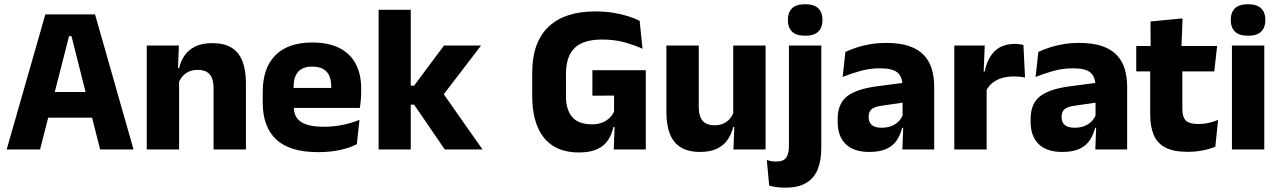

<svg xmlns="http://www.w3.org/2000/svg" viewBox="-20 -707 6050 908"><path d="M11.5 0 194.5 -639H429.5L611.5 0H453.5L318 -536H306.5L169.5 0ZM167 -150.5V-272H455V-150.5Z M990 0V-289Q990 -316 983 -335.8Q976 -355.5 959.5 -366Q943 -376.5 914.5 -376.5Q891 -376.5 873 -368.2Q855 -360 842.8 -345.8Q830.5 -331.5 824.5 -313.5L801 -385H827Q835 -418.5 853.2 -445Q871.5 -471.5 903.5 -487.2Q935.5 -503 984.5 -503Q1039.5 -503 1074.5 -481.8Q1109.5 -460.5 1126.2 -418.5Q1143 -376.5 1143 -313.5V0ZM674 0V-491.5H826L821 -368.5L827 -354V0Z M1484.5 12.5Q1350.5 12.5 1286.5 -47.2Q1222.5 -107 1222.5 -221.5V-272.5Q1222.5 -385.5 1282.5 -445.8Q1342.5 -506 1457 -506Q1534 -506 1585.2 -479.8Q1636.5 -453.5 1662.2 -405Q1688 -356.5 1688 -288.5V-272Q1688 -253 1686.2 -233.2Q1684.5 -213.5 1681.5 -196.5H1543.5Q1545.5 -225.5 1546 -251.2Q1546.5 -277 1546.5 -298Q1546.5 -328.5 1537 -349.2Q1527.5 -370 1507.8 -381Q1488 -392 1457 -392Q1411 -392 1389.8 -367.2Q1368.5 -342.5 1368.5 -297V-252L1369.5 -235.5V-200.5Q1369.5 -181.5 1375.8 -164.5Q1382 -147.5 1397.8 -134.8Q1413.5 -122 1441.2 -114.8Q1469 -107.5 1512 -107.5Q1557.5 -107.5 1599.5 -116.2Q1641.5 -125 1680 -140L1667.5 -25Q1633.5 -7.5 1587 2.5Q1540.5 12.5 1484.5 12.5ZM1303.5 -196.5V-291H1650.5V-196.5Z M2083.5 0 1938.5 -212H1898.5V-302H1938.5L2079.5 -491.5H2255L2068 -247.5V-276.5L2262 0ZM1770.5 0V-660.5H1922.5V0Z M2717.5 14Q2644.5 14 2595.2 -17.5Q2546 -49 2521.5 -108.8Q2497 -168.5 2497 -252.5V-365Q2497 -506 2573.2 -579.5Q2649.5 -653 2796 -653Q2841 -653 2879.5 -646.8Q2918 -640.5 2949.8 -630.5Q2981.5 -620.5 3005 -608.5L3018.5 -476.5Q2980.5 -493.5 2933.8 -506.8Q2887 -520 2826.5 -520Q2738.5 -520 2697.5 -480.2Q2656.5 -440.5 2656.5 -356V-251Q2656.5 -188 2686.2 -153.5Q2716 -119 2779 -119Q2807 -119 2827.8 -127.2Q2848.5 -135.5 2862.2 -149Q2876 -162.5 2884 -179V-301L2904.5 -255L2781.5 -254.5V-375H3034V-106.5H2881Q2873.5 -72 2855.8 -44.8Q2838 -17.5 2804.8 -1.8Q2771.5 14 2717.5 14ZM2887.5 -131.5H3034V0H2882.5Z M3284.5 -491.5V-202.5Q3284.5 -175.5 3291.5 -155.8Q3298.5 -136 3315 -125.2Q3331.5 -114.5 3360 -114.5Q3384 -114.5 3401.8 -123Q3419.5 -131.5 3431.8 -146Q3444 -160.5 3450 -178L3473.5 -106.5H3447.5Q3439.5 -73.5 3421.2 -46.5Q3403 -19.5 3371.2 -4Q3339.5 11.5 3290 11.5Q3235.5 11.5 3200.2 -9.8Q3165 -31 3148.2 -73Q3131.5 -115 3131.5 -178V-491.5ZM3600.5 -491.5V0H3448.5L3453.5 -123L3447.5 -137V-491.5Z M3711 -82V-491.5H3864V-82ZM3787.5 -538Q3745 -538 3725.5 -557.8Q3706 -577.5 3706 -611V-614.5Q3706 -648 3725.5 -667.5Q3745 -687 3787.5 -687Q3830 -687 3849.8 -667.5Q3869.5 -648 3869.5 -614.5V-611Q3869.5 -577 3849.8 -557.5Q3830 -538 3787.5 -538ZM3693 180.5Q3670.5 180.5 3651.2 177.8Q3632 175 3617.5 171L3606.5 49.5Q3616.5 53 3627.2 55Q3638 57 3649.5 57Q3686.5 57 3698.8 37.5Q3711 18 3711 -16.5V-111.5H3864V-6Q3864 50.5 3847.8 92.2Q3831.5 134 3794 157.2Q3756.5 180.5 3693 180.5Z M4247.5 0 4252 -123 4248.5 -130.5V-284L4247.5 -304Q4247.5 -345 4223.5 -364.5Q4199.5 -384 4143 -384Q4093.5 -384 4049 -371.5Q4004.5 -359 3965 -343L3978 -461.5Q4001.5 -472.5 4030.8 -482.2Q4060 -492 4095.5 -498Q4131 -504 4171.5 -504Q4236 -504 4279.5 -489Q4323 -474 4349 -446.5Q4375 -419 4386.5 -380.8Q4398 -342.5 4398 -296.5V0ZM4091 11.5Q4017.5 11.5 3979.5 -25.5Q3941.5 -62.5 3941.5 -131V-144.5Q3941.5 -217 3986.2 -251.8Q4031 -286.5 4128.5 -299L4260.5 -316.5L4269.5 -224.5L4152.5 -207.5Q4117 -203 4102.5 -191Q4088 -179 4088 -155.5V-152Q4088 -129.5 4102.5 -116.2Q4117 -103 4149 -103Q4177 -103 4197.2 -111.5Q4217.5 -120 4230.5 -133.8Q4243.5 -147.5 4250 -164.5L4271.5 -102.5H4246.5Q4238.5 -70.5 4221.8 -44.5Q4205 -18.5 4173.5 -3.5Q4142 11.5 4091 11.5Z M4643 -276 4601 -369H4637Q4649 -430 4683.8 -464.8Q4718.5 -499.5 4782 -499.5Q4793 -499.5 4802.2 -498Q4811.5 -496.5 4820 -494.5L4827.5 -340Q4817 -343 4803 -344.2Q4789 -345.5 4774.5 -345.5Q4725.5 -345.5 4692 -327.2Q4658.5 -309 4643 -276ZM4493 0V-491.5H4637L4630.5 -334.5L4646 -332.5V0Z M5160 0 5164.5 -123 5161 -130.5V-284L5160 -304Q5160 -345 5136 -364.5Q5112 -384 5055.5 -384Q5006 -384 4961.5 -371.5Q4917 -359 4877.5 -343L4890.5 -461.5Q4914 -472.5 4943.2 -482.2Q4972.5 -492 5008 -498Q5043.5 -504 5084 -504Q5148.5 -504 5192 -489Q5235.5 -474 5261.5 -446.5Q5287.5 -419 5299 -380.8Q5310.5 -342.5 5310.5 -296.5V0ZM5003.5 11.5Q4930 11.5 4892 -25.5Q4854 -62.5 4854 -131V-144.5Q4854 -217 4898.8 -251.8Q4943.5 -286.5 5041 -299L5173 -316.5L5182 -224.5L5065 -207.5Q5029.5 -203 5015 -191Q5000.5 -179 5000.5 -155.5V-152Q5000.5 -129.5 5015 -116.2Q5029.5 -103 5061.5 -103Q5089.5 -103 5109.8 -111.5Q5130 -120 5143 -133.8Q5156 -147.5 5162.5 -164.5L5184 -102.5H5159Q5151 -70.5 5134.2 -44.5Q5117.5 -18.5 5086 -3.5Q5054.5 11.5 5003.5 11.5Z M5596.5 11Q5531 11 5492.2 -8.8Q5453.5 -28.5 5436.5 -68Q5419.5 -107.5 5419.5 -165.5V-440H5571.5V-190Q5571.5 -154 5587.8 -137.2Q5604 -120.5 5648.5 -120.5Q5673 -120.5 5697 -126Q5721 -131.5 5740.5 -140L5727.5 -13.5Q5702 -2.5 5668.8 4.2Q5635.5 11 5596.5 11ZM5353.5 -369.5V-489.5H5736L5722.5 -369.5ZM5421.5 -478.5 5421 -605.5 5572.5 -620 5567 -478.5Z M5806 0V-491.5H5959V0ZM5882.5 -538Q5839.5 -538 5820 -557.8Q5800.5 -577.5 5800.5 -611V-614.5Q5800.5 -648 5820 -667.5Q5839.5 -687 5882.5 -687Q5924.5 -687 5944.2 -667.5Q5964 -648 5964 -614.5V-611Q5964 -577 5944.2 -557.5Q5924.5 -538 5882.5 -538Z"/></svg>

Font: Anek Gujarati
Style: Bold
Weight: 700
Version: Version 1.003